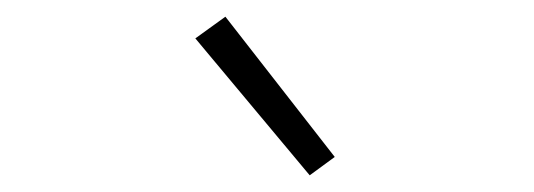

<svg xmlns="http://www.w3.org/2000/svg" viewBox="-20 -786 640 230"><path d="M351 -576 214 -740 250 -766 381 -598Z"/></svg>

Font: Iosevka SS04 XLt Ex
Style: Italic
Weight: 200
Width: 7
Italic angle: -9°
Monospace: yes
Designer: Belleve Invis
Foundry: Belleve Invis
Version: Version 19.0.0; ttfautohint (v1.8.4)